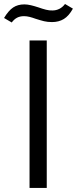

<svg xmlns="http://www.w3.org/2000/svg" viewBox="-62 -929 380 949"><path d="M84 -729H169.1V0H84ZM113.6 -836.3Q98.4 -841.9 84.2 -845.5Q70 -849.1 56.7 -849.1Q37.1 -849.1 22.6 -841.6Q8 -834.1 -4 -817.9L-42 -840.1Q-19.9 -876.9 3.1 -892.1Q26.1 -907.3 58.3 -907.3Q73.6 -907.3 90.9 -903.1Q108.1 -899 127.6 -892.6Q148.6 -885.1 165.6 -880.9Q182.6 -876.6 197.7 -877.3Q215.3 -877.3 231.2 -885.2Q247.1 -893.1 259.4 -909.3L298.4 -886.3Q278.4 -850.3 253.6 -835.1Q228.7 -819.9 195.1 -819.9Q173.3 -819.9 155.8 -824.1Q138.3 -828.4 113.6 -836.3Z"/></svg>

Font: Mona Sans VF XLt
Style: Regular
Weight: 200
Designer: Deni Anggara
Foundry: GitHub
Version: Version 2.000;Glyphs 3.2.3 (3260)